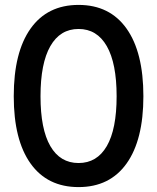

<svg xmlns="http://www.w3.org/2000/svg" viewBox="-20 -746 640 782"><path d="M36 -354Q36 -533 104.5 -629.5Q173 -726 300 -726Q427 -726 495.5 -629.5Q564 -533 564 -354Q564 -176 495.5 -80Q427 16 300 16Q173 16 104.5 -80Q36 -176 36 -354ZM185 -151Q225 -82 300 -82Q375 -82 415 -151Q455 -220 455 -354Q455 -488 415 -558Q375 -628 300 -628Q225 -628 185 -558Q145 -488 145 -354Q145 -220 185 -151Z"/></svg>

Font: Txt Mono Medium
Style: Regular
Weight: 500
Monospace: yes
Designer: Open Source
Foundry: XRLN
Version: Version 1.0